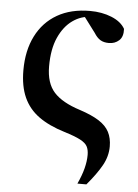

<svg xmlns="http://www.w3.org/2000/svg" viewBox="-55 -600 630 874"><g transform="rotate(5 260.0 -163.0)"><path d="M332 231Q350 192 358.5 159Q367 126 367 97Q367 74 359 58.5Q351 43 326.5 30Q302 17 253 2Q181 -20 134.5 -53.5Q88 -87 65 -138Q42 -189 42 -262Q42 -352 75.5 -418.5Q109 -485 171.5 -521Q234 -557 321 -557Q376 -557 420 -539Q464 -521 482 -489Q484 -453 465 -436Q446 -419 419 -419Q395 -419 379.5 -428.5Q364 -438 351 -459L288 -543L379 -525Q362 -527 350.5 -528.5Q339 -530 327 -530Q283 -530 244 -502.5Q205 -475 181 -422Q157 -369 157 -290Q157 -213 194.5 -171.5Q232 -130 314 -104Q369 -86 402 -65Q435 -44 449.5 -16Q464 12 464 50Q464 95 440.5 137Q417 179 373 231Z"/></g></svg>

Font: Noto Serif JP ExtraBold
Style: Regular
Weight: 800
Designer: Ryoko NISHIZUKA 西塚涼子 (kana & ideographs); Frank Grießhammer (Latin, Greek & Cyrillic); Wenlong ZHANG 张文龙 (bopomofo); San
Foundry: Adobe
Version: Version 2.003-H1;hotconv 1.1.1;makeotfexe 2.6.0